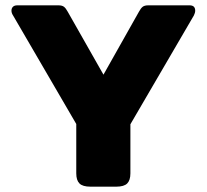

<svg xmlns="http://www.w3.org/2000/svg" viewBox="-20 -700 776 720"><path d="M266 -50V-235L29 -642Q23 -651 23 -660Q23 -669 28.5 -674.5Q34 -680 45 -680H199Q213 -680 220 -674.5Q227 -669 234 -656L368 -420L501 -656Q508 -669 515 -674.5Q522 -680 536 -680H691Q712 -680 712 -660Q712 -652 707 -642L469 -234V-50Q469 -24 457 -12Q445 0 416 0H319Q290 0 278 -12Q266 -24 266 -50Z"/></svg>

Font: Mitr SemiBold
Style: Regular
Weight: 600
Designer: Thanarat Vachiruckul
Foundry: Cadson Demak
Version: Version 1.002